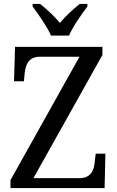

<svg xmlns="http://www.w3.org/2000/svg" viewBox="-20 -951 592 971"><path d="M238 -771H329C348 -816 393 -880 422 -918V-931H383C349 -904 311 -869 283 -835C255 -869 217 -904 183 -931H145V-918C173 -880 219 -816 238 -771ZM33 0H509L513 -174H464L459 -131C455 -87 438 -50 381 -50H149L498 -673V-714H56L51 -540H101L105 -583C110 -626 126 -664 181 -664H382L33 -40Z"/></svg>

Font: Noto Serif Lao SemiCondensed
Style: Regular
Weight: 400
Width: 4
Designer: Monotype Design Team
Foundry: Monotype Imaging Inc.
Version: Version 2.003